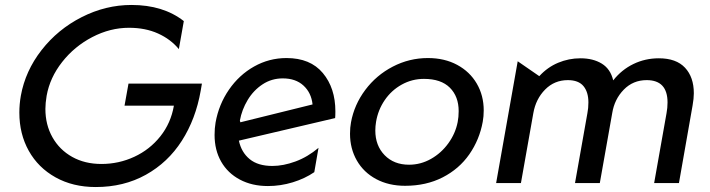

<svg xmlns="http://www.w3.org/2000/svg" viewBox="-20 -738 2862 774"><path d="M389 -77Q322 -77 271 -105.5Q220 -134 191.5 -184.5Q163 -235 163 -299Q163 -322 168 -352Q181 -425 230.5 -488Q280 -551 352 -588.5Q424 -626 500 -626Q566 -626 617 -603Q668 -580 701 -540L721 -653Q638 -718 510 -718Q406 -718 309.5 -669Q213 -620 147.5 -536Q82 -452 64 -352Q58 -318 58 -284Q58 -198 96 -130Q134 -62 204 -23Q274 16 366 16Q479 16 568 -33.5Q657 -83 713 -170.5Q769 -258 789 -372L794 -401H498L482 -312H681Q669 -242 626.5 -188.5Q584 -135 521.5 -106Q459 -77 389 -77Z M1078 -69Q1020 -69 986.5 -96.5Q953 -124 943 -171L1331 -262Q1332 -271 1332 -289Q1332 -383 1281.5 -443.5Q1231 -504 1135 -504Q1065 -504 1004.5 -470Q944 -436 903 -376.5Q862 -317 849 -244Q845 -221 845 -194Q845 -133 871.5 -86.5Q898 -40 947 -14Q996 12 1060 12Q1111 12 1160 -3Q1209 -18 1247 -44L1264 -142Q1220 -105 1171 -87Q1122 -69 1078 -69ZM1120 -422Q1172 -422 1203.5 -393Q1235 -364 1240 -317L949 -245L947 -252Q955 -296 978.5 -335Q1002 -374 1038.5 -398Q1075 -422 1120 -422Z M1926 -247Q1930 -268 1930 -293Q1930 -353 1902 -401Q1874 -449 1823 -476.5Q1772 -504 1705 -504Q1630 -504 1563.5 -469.5Q1497 -435 1452.5 -375.5Q1408 -316 1395 -245Q1391 -224 1391 -199Q1391 -139 1418.5 -91Q1446 -43 1496.5 -16Q1547 11 1613 11Q1698 11 1764.5 -23Q1831 -57 1872 -116Q1913 -175 1926 -247ZM1829 -290Q1829 -266 1825 -246Q1816 -200 1787.5 -160.5Q1759 -121 1717.5 -97.5Q1676 -74 1629 -74Q1568 -74 1530.5 -112.5Q1493 -151 1493 -212Q1493 -229 1496 -247Q1504 -295 1531 -334.5Q1558 -374 1599.5 -397Q1641 -420 1689 -420Q1758 -420 1793.5 -384.5Q1829 -349 1829 -290Z M2717 0 2772 -313Q2777 -341 2777 -362Q2777 -427 2741.5 -465Q2706 -503 2636 -503Q2581 -503 2533.5 -480Q2486 -457 2452 -414Q2441 -460 2406 -481.5Q2371 -503 2320 -503Q2273 -503 2230 -485Q2187 -467 2154 -431L2067 -491L1980 0H2080L2130 -282Q2140 -339 2177.5 -377Q2215 -415 2269 -415Q2312 -415 2332 -391Q2352 -367 2352 -325Q2352 -302 2348 -282L2298 0H2398L2448 -282Q2457 -338 2494.5 -376.5Q2532 -415 2587 -415Q2671 -415 2671 -325Q2671 -303 2667 -282L2617 0Z"/></svg>

Font: Geom
Style: Italic
Weight: 400
Italic angle: -10°
Version: Version 1.102